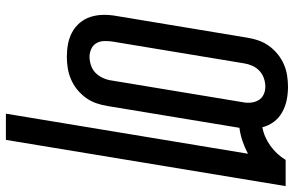

<svg xmlns="http://www.w3.org/2000/svg" viewBox="-193 -590 998 652"><g transform="rotate(90 306.0 -264.0)"><path d="M366 215 502 -607Q481 -596 459 -588.5Q437 -581 414 -578L340 -130Q337 -111 330.5 -92Q324 -73 312 -56.5Q300 -40 284 -27Q268 -14 249 -6Q230 2 211 5Q192 8 173 8Q150 8 129 4Q108 0 89.5 -10Q71 -20 57.5 -36Q44 -52 37.5 -72Q31 -92 30.5 -114.5Q30 -137 34 -159L108 -605Q111 -624 117.5 -643Q124 -662 136 -678.5Q148 -695 164 -708Q180 -721 198.5 -729Q217 -737 236.5 -740Q256 -743 275 -743Q298 -743 320 -738.5Q342 -734 361.5 -723Q381 -712 394 -694.5Q407 -677 412 -656Q429 -659 445 -666Q461 -673 475.5 -683.5Q490 -694 502 -707Q514 -720 523 -735H612L455 215ZM173 -69Q187 -69 202 -74Q217 -79 227.5 -89.5Q238 -100 244.5 -114Q251 -128 253 -142L327 -589Q330 -603 328.5 -617Q327 -631 320.5 -642.5Q314 -654 301.5 -660Q289 -666 274 -666Q260 -666 245.5 -661Q231 -656 220 -645.5Q209 -635 203 -621Q197 -607 195 -593L121 -146Q119 -132 119.5 -118Q120 -104 126.5 -92.5Q133 -81 146 -75Q159 -69 173 -69Z"/></g></svg>

Font: Iosevka Medium Extended
Style: Italic
Weight: 500
Width: 7
Italic angle: -9°
Monospace: yes
Designer: Belleve Invis
Foundry: Belleve Invis
Version: Version 32.5.0; ttfautohint (v1.8.4)